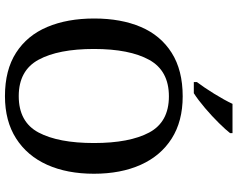

<svg xmlns="http://www.w3.org/2000/svg" viewBox="-114 -858 981 794"><g transform="rotate(90 377.0 -460.5)"><path d="M377 10Q269 10 197.5 -36Q126 -82 91 -165Q56 -248 56 -359Q56 -470 91 -552Q126 -634 198 -679.5Q270 -725 378 -725Q481 -725 552.5 -679.5Q624 -634 661 -551.5Q698 -469 698 -358Q698 -247 661 -164.5Q624 -82 552 -36Q480 10 377 10ZM377 -47Q484 -47 527.5 -129Q571 -211 571 -358Q571 -505 527.5 -586.5Q484 -668 378 -668Q272 -668 227 -586.5Q182 -505 182 -358Q182 -211 226.5 -129Q271 -47 377 -47ZM319 -784Q341 -813 367 -855Q393 -897 409 -931H530V-921Q517 -904 488.5 -875Q460 -846 426.5 -817.5Q393 -789 365 -771H319Z"/></g></svg>

Font: Noto Serif Tamil Medium
Style: Regular
Weight: 500
Designer: Indian Type Foundry, Tom Grace, and the Monotype Design Team
Foundry: Monotype Imaging Inc.
Version: Version 2.004; ttfautohint (v1.8.4.7-5d5b)